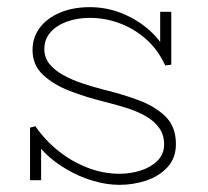

<svg xmlns="http://www.w3.org/2000/svg" viewBox="-20 -504 582 537"><path d="M314 13Q278 13 239.5 1.5Q201 -10 167 -30Q133 -50 108.5 -73.5Q84 -97 75 -121L95 -99V0H64V-147L79 -151Q105 -113 142 -83Q179 -53 223.5 -35.5Q268 -18 314 -18Q345 -18 373.5 -27Q402 -36 420.5 -54.5Q439 -73 439 -100Q439 -127 425 -146.5Q411 -166 387 -179.5Q363 -193 332.5 -202.5Q302 -212 270 -220Q221 -232 175.5 -249.5Q130 -267 100.5 -294.5Q71 -322 71 -364Q71 -399 91 -426Q111 -453 147.5 -468.5Q184 -484 231 -484Q280 -484 324 -465.5Q368 -447 400.5 -417Q433 -387 448 -352L428 -375V-471H459V-323L442 -321Q422 -365 388.5 -394.5Q355 -424 314.5 -439Q274 -454 231 -454Q196 -454 167 -443.5Q138 -433 121 -413.5Q104 -394 104 -367Q104 -343 118 -325.5Q132 -308 156 -294.5Q180 -281 210 -271Q240 -261 271 -253Q321 -241 367 -224Q413 -207 442.5 -178.5Q472 -150 472 -101Q472 -62 448.5 -36.5Q425 -11 389 1Q353 13 314 13Z"/></svg>

Font: BioRhyme ExtraBold ExtraLight
Style: Regular
Weight: 250
Version: Version 1.600;gftools[0.9.33]